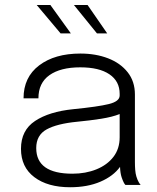

<svg xmlns="http://www.w3.org/2000/svg" viewBox="-20 -758 645 787"><path d="M267.5 9.5Q175.5 9.5 120.8 -31.8Q66 -73 66 -148Q66 -224 123.8 -262.2Q181.5 -300.5 280.5 -310.5Q382 -320.5 426.2 -331.5Q470.5 -342.5 470.5 -366.5V-373.5Q470.5 -425 428.5 -453.5Q386.5 -482 309 -482Q228 -482 182.8 -450Q137.5 -418 137.5 -355H76.5Q76.5 -441.5 140.5 -490Q204.5 -538.5 309.5 -538.5Q372.5 -538.5 423 -519Q473.5 -499.5 503.2 -462Q533 -424.5 533 -370.5V-94Q533 -77 534.2 -61.5Q535.5 -46 539 -34.5Q543.5 -20 548.5 -11.5Q553.5 -3 556.5 0H494Q487 -6.5 478.5 -31.5Q473 -48 472 -74Q444.5 -36 391.5 -13.2Q338.5 9.5 267.5 9.5ZM277 -46Q331 -46 375 -63.8Q419 -81.5 444.8 -114.8Q470.5 -148 470.5 -195.5V-290.5Q440.5 -278.5 394.5 -271.2Q348.5 -264 296.5 -259Q213.5 -251 171 -227.5Q128.5 -204 128.5 -151Q128.5 -46 277 -46ZM419.5 -621H377.5L283 -737.5H339ZM270.5 -621H228.5L130.5 -737.5H186.5Z"/></svg>

Font: Epilogue Light
Style: Regular
Weight: 300
Designer: Tyler Finck
Foundry: Etcetera Type Co
Version: Version 2.111; ttfautohint (v1.8.3)